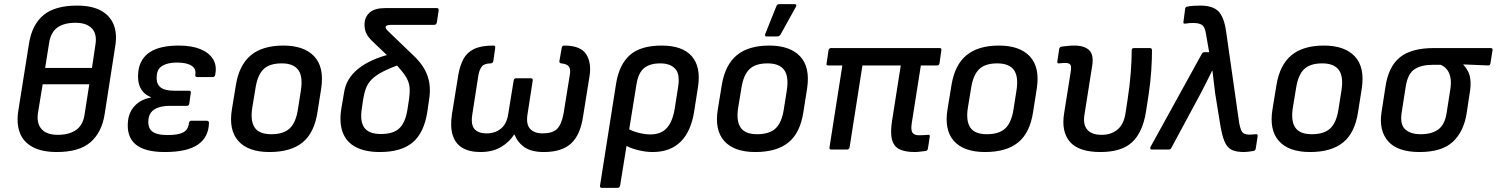

<svg xmlns="http://www.w3.org/2000/svg" viewBox="-20 -722 7226 927"><path d="M254 12Q183 12 138 -12Q93 -36 76 -80.5Q59 -125 68 -185L120 -512Q135 -604 190.5 -649.5Q246 -695 352 -695Q422 -695 466 -671.5Q510 -648 528 -605Q546 -562 537 -503L485 -169Q471 -82 416.5 -35Q362 12 254 12ZM259 -71Q313 -71 346.5 -94Q380 -117 388 -167L411 -315H186L164 -181Q155 -129 179.5 -100Q204 -71 259 -71ZM198 -394H424L441 -508Q449 -558 423.5 -585Q398 -612 344 -612Q289 -612 257 -589Q225 -566 217 -514Z M776 12Q677 12 633.5 -26Q590 -64 598 -138Q603 -183 632.5 -213Q662 -243 709 -251V-253Q674 -266 658 -298Q642 -330 648 -378Q656 -439 704 -470.5Q752 -502 844 -502Q905 -502 947 -485Q989 -468 1008.5 -436.5Q1028 -405 1019 -361Q1017 -350 1008 -350H932Q921 -350 923 -361Q928 -390 904.5 -405Q881 -420 834 -420Q791 -420 765 -405Q739 -390 737 -357Q733 -320 753 -302Q773 -284 822 -284H892Q904 -284 901 -273L894 -222Q892 -211 882 -211H800Q754 -211 727.5 -195Q701 -179 697 -147Q692 -107 713.5 -88.5Q735 -70 789 -70Q841 -70 865 -83Q889 -96 892 -127Q894 -139 903 -139H978Q989 -139 989 -128Q987 -59 935 -23.5Q883 12 776 12Z M1281 12Q1178 12 1130.5 -41.5Q1083 -95 1100 -196L1119 -312Q1135 -409 1191.5 -455.5Q1248 -502 1348 -502Q1448 -502 1497 -450Q1546 -398 1531 -296L1513 -182Q1498 -81 1441 -34.5Q1384 12 1281 12ZM1290 -74Q1348 -74 1378 -101.5Q1408 -129 1418 -192L1433 -287Q1443 -354 1419.5 -385Q1396 -416 1340 -416Q1282 -416 1253 -388.5Q1224 -361 1214 -299L1198 -202Q1188 -139 1209.5 -106.5Q1231 -74 1290 -74Z M1814 12Q1744 12 1698.5 -11.5Q1653 -35 1635 -82Q1617 -129 1628 -198L1641 -274Q1646 -309 1663 -337.5Q1680 -366 1709.5 -390Q1739 -414 1782 -433Q1825 -452 1883 -465L1927 -417Q1868 -396 1831.5 -377.5Q1795 -359 1775.5 -339.5Q1756 -320 1747 -296Q1738 -272 1733 -240L1727 -199Q1717 -136 1739 -105.5Q1761 -75 1819 -75Q1879 -75 1908 -102.5Q1937 -130 1947 -192L1955 -244Q1959 -273 1958 -294Q1957 -315 1948.5 -334.5Q1940 -354 1921 -377.5Q1902 -401 1871 -434L1782 -519Q1757 -542 1748 -562Q1739 -582 1740 -607Q1741 -640 1765 -661.5Q1789 -683 1841 -683H2089Q2099 -683 2098 -672L2089 -613Q2086 -602 2076 -602H1867Q1854 -602 1848 -599Q1842 -596 1842 -591Q1842 -584 1849 -576.5Q1856 -569 1870 -556L1971 -459Q2008 -425 2027.5 -391.5Q2047 -358 2053 -320.5Q2059 -283 2051 -236L2043 -181Q2027 -80 1972 -34Q1917 12 1814 12Z M2300 12Q2246 12 2212 -8.5Q2178 -29 2165.5 -70Q2153 -111 2162 -170L2193 -362Q2201 -406 2217.5 -437Q2234 -468 2268 -485Q2302 -502 2362 -502Q2373 -502 2371 -491L2362 -428Q2359 -416 2350 -416Q2319 -416 2307 -401.5Q2295 -387 2290 -360L2261 -174Q2252 -122 2270 -100Q2288 -78 2330 -78Q2370 -78 2398.5 -101Q2427 -124 2434 -173L2460 -333Q2462 -344 2471 -344H2543Q2554 -344 2552 -333L2527 -171Q2519 -122 2539.5 -100Q2560 -78 2599 -78Q2647 -78 2669 -99Q2691 -120 2701 -174L2731 -360Q2736 -386 2727.5 -399.5Q2719 -413 2690 -416Q2679 -417 2681 -428L2692 -491Q2694 -502 2704 -502Q2783 -502 2810 -460.5Q2837 -419 2826 -352L2795 -159Q2782 -71 2737.5 -29.5Q2693 12 2605 12Q2547 12 2513.5 -10.5Q2480 -33 2464 -72H2462Q2440 -37 2399.5 -12.5Q2359 12 2300 12Z M2886 185Q2875 185 2877 174L2955 -321Q2970 -411 3021.5 -456.5Q3073 -502 3175 -502Q3275 -502 3320 -450.5Q3365 -399 3350 -302L3332 -187Q3317 -88 3266.5 -38Q3216 12 3131 12Q3095 12 3055.5 1.5Q3016 -9 2994 -24L3003 -106Q3028 -90 3060.5 -81.5Q3093 -73 3120 -73Q3172 -73 3200 -104.5Q3228 -136 3238 -200L3254 -302Q3264 -364 3240 -390Q3216 -416 3168 -416Q3118 -416 3090 -393.5Q3062 -371 3053 -315L2974 174Q2972 185 2962 185Z M3627 12Q3524 12 3476.5 -41.5Q3429 -95 3446 -196L3465 -312Q3481 -409 3537.5 -455.5Q3594 -502 3694 -502Q3794 -502 3843 -450Q3892 -398 3877 -296L3859 -182Q3844 -81 3787 -34.5Q3730 12 3627 12ZM3636 -74Q3694 -74 3724 -101.5Q3754 -129 3764 -192L3779 -287Q3789 -354 3765.5 -385Q3742 -416 3686 -416Q3628 -416 3599 -388.5Q3570 -361 3560 -299L3544 -202Q3534 -139 3555.5 -106.5Q3577 -74 3636 -74ZM3680 -546Q3675 -546 3674 -549.5Q3673 -553 3675 -559L3728 -691Q3730 -698 3734.5 -700Q3739 -702 3745 -702H3816Q3823 -702 3824.5 -698Q3826 -694 3822 -688L3749 -556Q3743 -546 3732 -546Z M4396 12Q4350 12 4322.5 -1.5Q4295 -15 4286.5 -48.5Q4278 -82 4287 -139L4329 -406H4144L4082 -11Q4079 0 4070 0H3993Q3983 0 3985 -11L4047 -406H3979Q3968 -406 3971 -416L3980 -479Q3982 -490 3993 -490H4517Q4527 -490 4525 -479L4516 -416Q4514 -406 4504 -406H4426L4382 -127Q4377 -94 4385.5 -81.5Q4394 -69 4416 -69Q4426 -69 4438 -69.5Q4450 -70 4460 -71Q4471 -73 4469 -62L4460 -4Q4458 6 4448 7Q4437 8 4423.5 10Q4410 12 4396 12Z M4736 12Q4633 12 4585.5 -41.5Q4538 -95 4555 -196L4574 -312Q4590 -409 4646.5 -455.5Q4703 -502 4803 -502Q4903 -502 4952 -450Q5001 -398 4986 -296L4968 -182Q4953 -81 4896 -34.5Q4839 12 4736 12ZM4745 -74Q4803 -74 4833 -101.5Q4863 -129 4873 -192L4888 -287Q4898 -354 4874.5 -385Q4851 -416 4795 -416Q4737 -416 4708 -388.5Q4679 -361 4669 -299L4653 -202Q4643 -139 4664.5 -106.5Q4686 -74 4745 -74Z M5293 12Q5188 12 5145.5 -37.5Q5103 -87 5118 -177L5149 -372Q5154 -401 5148 -409.5Q5142 -418 5124 -418Q5118 -418 5109.5 -417.5Q5101 -417 5093 -416Q5083 -415 5085 -426L5094 -486Q5095 -491 5098 -493.5Q5101 -496 5106 -497Q5121 -499 5136.5 -500.5Q5152 -502 5167 -502Q5215 -502 5238.5 -480Q5262 -458 5253 -403L5216 -169Q5208 -122 5229 -96.5Q5250 -71 5299 -71Q5345 -71 5375.5 -96.5Q5406 -122 5414 -175L5424 -240Q5435 -311 5439.5 -372.5Q5444 -434 5444 -479Q5444 -490 5455 -490H5532Q5542 -490 5542 -479Q5542 -438 5538.5 -382Q5535 -326 5525 -261L5513 -183Q5497 -83 5446 -35.5Q5395 12 5293 12Z M5986 12Q5948 12 5926 1Q5904 -10 5891.5 -40.5Q5879 -71 5870 -129L5847 -271Q5844 -296 5840.5 -324.5Q5837 -353 5834 -380H5832Q5819 -353 5804.5 -324.5Q5790 -296 5776 -269L5636 -9Q5632 0 5623 0H5541Q5536 0 5534 -3.5Q5532 -7 5535 -13L5782 -461Q5787 -470 5794 -470H5818L5803 -556Q5798 -591 5784 -601Q5770 -611 5743 -611Q5733 -611 5723.5 -610.5Q5714 -610 5703 -608Q5691 -606 5694 -618L5702 -679Q5703 -689 5713 -690Q5725 -693 5742 -694Q5759 -695 5776 -695Q5835 -695 5862.5 -667.5Q5890 -640 5900 -569L5963 -128Q5967 -106 5972.5 -93.5Q5978 -81 5988 -76.5Q5998 -72 6010 -72Q6018 -72 6025 -72.5Q6032 -73 6042 -74Q6054 -76 6052 -64L6043 -5Q6041 6 6031 7Q6019 9 6007 10.5Q5995 12 5986 12Z M6305 12Q6202 12 6154.5 -41.5Q6107 -95 6124 -196L6143 -312Q6159 -409 6215.5 -455.5Q6272 -502 6372 -502Q6472 -502 6521 -450Q6570 -398 6555 -296L6537 -182Q6522 -81 6465 -34.5Q6408 12 6305 12ZM6314 -74Q6372 -74 6402 -101.5Q6432 -129 6442 -192L6457 -287Q6467 -354 6443.5 -385Q6420 -416 6364 -416Q6306 -416 6277 -388.5Q6248 -361 6238 -299L6222 -202Q6212 -139 6233.5 -106.5Q6255 -74 6314 -74Z M6834 12Q6728 12 6682.5 -39.5Q6637 -91 6650 -179L6669 -302Q6683 -399 6738 -444.5Q6793 -490 6904 -490H7177Q7188 -490 7186 -479L7176 -416Q7174 -405 7165 -406L7045 -411V-410Q7058 -396 7067.5 -378Q7077 -360 7079.5 -334.5Q7082 -309 7076 -273L7061 -174Q7047 -86 6994 -37Q6941 12 6834 12ZM6840 -74Q6892 -74 6923.5 -96.5Q6955 -119 6964 -174L6981 -282Q6988 -322 6983 -347Q6978 -372 6965.5 -387Q6953 -402 6936 -409H6896Q6843 -409 6810 -388Q6777 -367 6767 -304L6747 -176Q6739 -121 6764.5 -97.5Q6790 -74 6840 -74Z"/></svg>

Font: Sofia Sans SemiBold
Style: Italic
Weight: 600
Italic angle: -9°
Designer: Botio Nikoltchev, Ani Petrova
Foundry: lettersoup
Version: Version 4.100-B